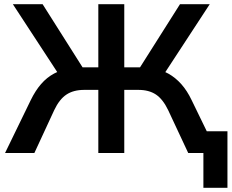

<svg xmlns="http://www.w3.org/2000/svg" viewBox="-20 -725 1098 910"><path d="M944 165V0H891V-103H1058V165ZM4 0 126 -251Q148 -296 175 -327Q202 -358 236.5 -376.5Q271 -395 314 -401L264 -364L41 -705H182L382 -389L358 -406H446V-705H569V-406H658L633 -389L833 -705H974L751 -364L701 -401Q744 -395 778 -376Q812 -357 839.5 -326Q867 -295 888 -251L1010 0H872L777 -203Q752 -255 719 -277Q686 -299 636 -299H569V0H446V-299H379Q328 -299 294.5 -276.5Q261 -254 237 -203L143 0Z"/></svg>

Font: NunitoSans3
Style: Bold
Weight: 700
Designer: Vernon Adams
Foundry: Vernon Adams
Version: Version 3.101;gftools[0.9.27]